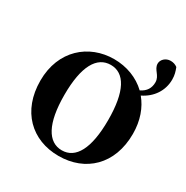

<svg xmlns="http://www.w3.org/2000/svg" viewBox="-162 -824 946 976"><g transform="rotate(30 311.5 -336.0)"><path d="M311 -17C230 -17 182 -100 182 -268C182 -437 230 -518 311 -518C392 -518 439 -437 439 -268C439 -100 392 -17 311 -17ZM311 16C468 16 583 -90 583 -270C583 -348 559 -412 520 -459C580 -488 618 -543 618 -609C618 -636 612 -654 604 -675C592 -684 579 -688 564 -688C535 -688 513 -666 513 -643C513 -607 551 -595 551 -554C551 -521 536 -495 502 -479C453 -526 385 -552 311 -552C164 -552 40 -448 40 -270C40 -92 153 16 311 16Z"/></g></svg>

Font: Noto Serif JP
Style: Bold
Weight: 700
Designer: Ryoko NISHIZUKA 西塚涼子 (kana & ideographs); Frank Grießhammer (Latin, Greek & Cyrillic); Wenlong ZHANG 张文龙 (bopomofo); San
Foundry: Adobe
Version: Version 2.001;hotconv 1.1.0;makeotfexe 2.6.0